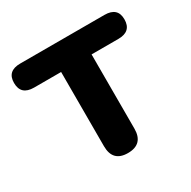

<svg xmlns="http://www.w3.org/2000/svg" viewBox="-121 -604 721 726"><g transform="rotate(-30 239.0 -240.5)"><path d="M239 8Q173 8 173 -60V-384H55Q-2 -384 -2 -437Q-2 -489 55 -489H423Q480 -489 480 -437Q480 -384 423 -384H306V-60Q306 8 239 8Z"/></g></svg>

Font: Chiron GoRound TC SB
Style: Regular
Weight: 500
Designer: Ryoko NISHIZUKA 西塚涼子 (kana, bopomofo & ideographs); Paul D. Hunt (Latin, Greek & Cyrillic); Sandoll Communications 산돌커뮤니
Foundry: Adobe
Version: Version 1.000;hotconv 1.1.1;makeotfexe 2.6.0